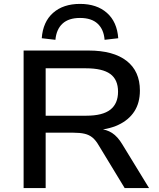

<svg xmlns="http://www.w3.org/2000/svg" viewBox="-20 -964 817 984"><path d="M101 0V-705H434Q561 -705 629 -652Q697 -599 697 -500Q697 -437 668.5 -393Q640 -349 586.5 -324Q533 -299 458 -296L466 -304L489 -303Q526 -301 554.5 -282.5Q583 -264 607 -224L744 0H619L486 -219Q471 -245 454 -259Q437 -273 413.5 -278.5Q390 -284 355 -284H214V0ZM214 -371H422Q506 -371 545.5 -402Q585 -433 585 -494Q585 -556 545 -585Q505 -614 420 -614H214ZM264 -760 194 -768Q200 -852 252 -898Q304 -944 390 -944Q476 -944 528 -898Q580 -852 586 -768L516 -760Q512 -813 480.5 -842.5Q449 -872 390 -872Q332 -872 300.5 -843Q269 -814 264 -760Z"/></svg>

Font: Nunito Sans 10pt SemiExpanded SemiBold
Style: Regular
Weight: 600
Width: 6
Designer: Vernon Adams
Foundry: Vernon Adams
Version: Version 3.101;gftools[0.9.27]